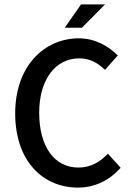

<svg xmlns="http://www.w3.org/2000/svg" viewBox="-20 -840 596 872"><path d="M334 12C410 12 476 -20 528 -78L470 -142C433 -103 391 -79 336 -79C227 -79 158 -174 158 -328C158 -480 233 -575 340 -575C388 -575 423 -555 457 -523L515 -588C475 -629 412 -666 339 -666C181 -666 49 -540 49 -325C49 -107 176 12 334 12ZM348 -820 274 -714H352L457 -820Z"/></svg>

Font: Falling Sky
Style: Light
Weight: 400
Designer: Paul D. Hunt
Foundry: Adobe Systems Incorporated
Version: Version 1.02